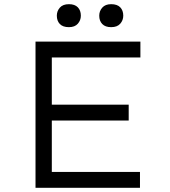

<svg xmlns="http://www.w3.org/2000/svg" viewBox="-20 -899 812 919"><path d="M150 0V-700H652V-624H228V-76H650V0ZM190 -322V-398H596V-322ZM512 -769Q484 -769 469.5 -784Q455 -799 455 -824Q455 -846 469.5 -862.5Q484 -879 512 -879Q541 -879 555.5 -864Q570 -849 570 -824Q570 -802 555.5 -785.5Q541 -769 512 -769ZM310 -769Q281 -769 266.5 -784Q252 -799 252 -824Q252 -846 266.5 -862.5Q281 -879 310 -879Q338 -879 352.5 -864Q367 -849 367 -824Q367 -802 352.5 -785.5Q338 -769 310 -769Z"/></svg>

Font: Lexend Giga Light
Style: Regular
Weight: 300
Version: Version 1.007